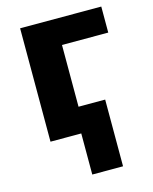

<svg xmlns="http://www.w3.org/2000/svg" viewBox="-113 -624 715 898"><g transform="rotate(-15 244.5 -175.0)"><path d="M465 -549V-423H241V-124H370V199H221V0H72V-549Z"/></g></svg>

Font: Noto Sans ExtraBold
Style: Regular
Weight: 800
Designer: Monotype Design Team
Foundry: Monotype Imaging Inc.
Version: Version 2.007